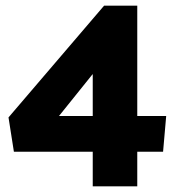

<svg xmlns="http://www.w3.org/2000/svg" viewBox="-20 -591 626 677"><path d="M566 -182H464V-571H347L10 -177L29 -56H307V66H464V-56H555ZM307 -330V-182H188Z"/></svg>

Font: Catamaran Thin ExtraBold
Style: Regular
Weight: 800
Version: Version 2.000